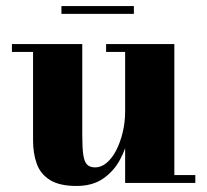

<svg xmlns="http://www.w3.org/2000/svg" viewBox="-20 -606 686 636"><path d="M233.5 10Q177 10 145.5 -9.8Q114 -29.5 101.8 -63.5Q89.5 -97.5 89.5 -141V-434H19.5V-460H252.5V-157.5Q252.5 -115.5 256 -92.5Q259.5 -69.5 268.8 -60.5Q278 -51.5 295.5 -51.5Q315.5 -51.5 333.5 -66.8Q351.5 -82 365 -108.2Q378.5 -134.5 386.5 -167.8Q394.5 -201 394.5 -237L415.5 -237.5Q415.5 -200.5 406.8 -157.8Q398 -115 377.5 -77Q357 -39 321.8 -14.5Q286.5 10 233.5 10ZM394.5 0V-434H331.5V-460H557.5V-26H627V0ZM183.5 -560V-586H423.5V-560Z"/></svg>

Font: Bodoni Moda 9pt ExtraBold
Style: Regular
Weight: 800
Designer: Owen Earl
Foundry: indestructible type
Version: Version 2.005